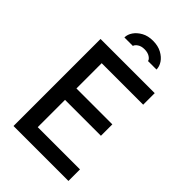

<svg xmlns="http://www.w3.org/2000/svg" viewBox="-261 -978 1070 1070"><g transform="rotate(45 273.5 -443.0)"><path d="M67 0V-686H494V-595H167V-396H450V-306H167V-91H500V0ZM155 -786Q155 -810 170.5 -832.5Q186 -855 214 -870.5Q242 -886 281 -886Q321 -886 349.5 -870.5Q378 -855 393 -832.5Q408 -810 408 -786H341Q340 -797 323.5 -808Q307 -819 281 -819Q256 -819 240 -808Q224 -797 222 -786Z"/></g></svg>

Font: Archivo Narrow Medium
Style: Regular
Weight: 500
Designer: Hector Gatti
Foundry: Omnibus-Type
Version: Version 3.002